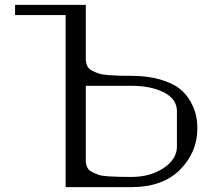

<svg xmlns="http://www.w3.org/2000/svg" viewBox="-20 -770 915 790"><path d="M333 -110.4Q333 -93.8 338.9 -81.5Q344.7 -69.3 359.4 -62Q374 -54.7 387.2 -50.3Q400.4 -45.9 426.8 -44.4Q453.1 -43 469.7 -42.5Q486.3 -42 520.5 -42Q598.6 -42 653.3 -78.6Q708 -115.2 708 -167V-312.5Q708 -362.3 654.8 -389.6Q601.6 -417 520.5 -417H333ZM333 -750V-528.3Q333 -511.7 338.9 -499Q344.7 -486.3 359.4 -479Q374 -471.7 387.7 -467.3Q401.4 -462.9 427.2 -460.9Q453.1 -459 470.7 -458.5Q488.3 -458 520.5 -458Q587.9 -458 639.2 -442.9Q690.4 -427.7 718.8 -405.3Q747.1 -382.8 764.2 -351.6Q781.2 -320.3 786.6 -294.9Q792 -269.5 792 -241.2Q792 -143.6 720.7 -71.8Q649.4 0 520.5 0H250V-708H42V-750Z"/></svg>

Font: okolaks
Style: Regular
Weight: 500
Version: Version 000.6.0